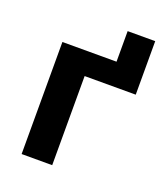

<svg xmlns="http://www.w3.org/2000/svg" viewBox="-129 -787 770 879"><g transform="rotate(20 256.0 -347.5)"><path d="M476.1 -694.8V-434.1H227.1V0H78.1V-545.9H341.8V-694.8Z"/></g></svg>

Font: Open Sans
Style: Bold
Weight: 700
Designer: Monotype Design Team
Foundry: Monotype Imaging Inc.
Version: Version 3.000; ttfautohint (v1.8.4)